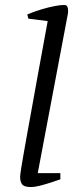

<svg xmlns="http://www.w3.org/2000/svg" viewBox="-20 -744 324 773"><path d="M104 9Q77 9 69 -2Q61 -13 61 -31Q61 -35 62 -43.5Q63 -52 65.5 -68Q68 -84 73 -112.5Q78 -141 86 -186Q94 -231 106 -296.5Q118 -362 134 -451.5Q150 -541 172 -659L94 -669L90 -686Q119 -698 147.5 -706.5Q176 -715 200 -719.5Q224 -724 237 -724Q248 -724 251 -717.5Q254 -711 254 -703Q254 -697 254 -693.5Q254 -690 253 -687L132 -47H223V-22Q180 -7 151 1Q122 9 104 9Z"/></svg>

Font: Manuale Light
Style: Italic
Weight: 300
Italic angle: -11°
Version: Version 1.002